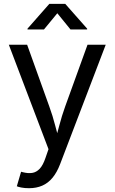

<svg xmlns="http://www.w3.org/2000/svg" viewBox="-20 -781 602 1009"><path d="M68.4 197.8 90.8 121.6 100.1 124Q127 130.9 148.9 127.7Q170.9 124.5 188.5 106Q206.1 87.4 219.2 48.3L234.9 2.9L26.4 -545.9H122.6L238.8 -222.2Q257.3 -171.4 270 -121.6Q282.7 -71.8 296.9 -24.9H264.6Q278.8 -71.8 291.7 -121.8Q304.7 -171.9 322.8 -222.2L439.9 -545.9H535.6L295.9 81.5Q279.3 125 256.1 153.1Q232.9 181.2 202.1 194.6Q171.4 208 132.8 208Q109.4 208 92.3 204.6Q75.2 201.2 68.4 197.8ZM210.9 -626H124.5V-630.4L239.3 -760.7H322.8L438 -630.4V-626H350.6L281.2 -711.4Z"/></svg>

Font: Adwaita Sans
Style: Regular
Weight: 400
Designer: Rasmus Andersson
Foundry: rsms
Version: Version 4.001;git-9221beed3